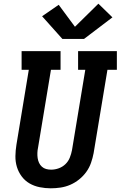

<svg xmlns="http://www.w3.org/2000/svg" viewBox="-20 -1012 653 1040"><path d="M255 8Q225 8 195 2Q165 -4 140 -18.5Q115 -33 97.5 -56.5Q80 -80 71.5 -108Q63 -136 63.5 -166.5Q64 -197 69 -228L136 -634H97V-735H308V-634H256L186 -212Q183 -198 182.5 -183.5Q182 -169 184 -155.5Q186 -142 191.5 -130Q197 -118 207 -109Q217 -100 230 -96.5Q243 -93 257 -93Q278 -93 298.5 -100.5Q319 -108 334.5 -123Q350 -138 358 -158Q366 -178 370 -199L442 -634H403V-735H613V-634H562L487 -182Q482 -156 473 -130Q464 -104 447.5 -81Q431 -58 408.5 -40Q386 -22 360.5 -11Q335 0 308 4Q281 8 255 8ZM435 -801H318L208 -924L298 -986L386 -867L513 -992L589 -918Z"/></svg>

Font: Iosevka Curly Slab Extended
Style: Bold Italic
Weight: 700
Width: 7
Italic angle: -9°
Monospace: yes
Designer: Belleve Invis
Foundry: Belleve Invis
Version: Version 11.0.0; ttfautohint (v1.8.3)